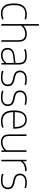

<svg xmlns="http://www.w3.org/2000/svg" viewBox="1617 -2465 857 4131"><g transform="rotate(90 2045.5 -399.5)"><path d="M269 9Q166.5 9 110.2 -55.8Q54 -120.5 54 -270Q54 -419.5 115 -483.8Q176 -548 291.5 -548Q317 -548 344.5 -544.5Q372 -541 396.5 -533.5V-499.5Q343.5 -515 292.5 -515Q225 -515 180 -491.8Q135 -468.5 112.5 -415.5Q90 -362.5 90 -272Q90 -180.5 110.8 -126Q131.5 -71.5 172.2 -47.8Q213 -24 272.5 -24Q299 -24 329.5 -29.8Q360 -35.5 396.5 -48.5V-14.5Q332.5 9 269 9Z M498 0V-808H532V-476.5H535Q570.5 -512.5 616 -530.2Q661.5 -548 711.5 -548Q760.5 -548 798.2 -531Q836 -514 857.2 -475Q878.5 -436 878.5 -369.5V0H844.5V-370Q844.5 -451.5 807.5 -482.8Q770.5 -514 710 -514Q666 -514 616.8 -494.2Q567.5 -474.5 532 -426V0Z M1167.5 8Q1095 8 1052.8 -28.8Q1010.5 -65.5 1010.5 -133.5Q1010.5 -201 1053.5 -238.5Q1096.5 -276 1190 -287L1334 -304V-373Q1334 -429.5 1316.5 -460.2Q1299 -491 1265.8 -503Q1232.5 -515 1185 -515Q1154.5 -515 1116.5 -509.2Q1078.5 -503.5 1039.5 -489.5V-523.5Q1070.5 -535.5 1110 -541.8Q1149.5 -548 1185 -548Q1272 -548 1320 -510.5Q1368 -473 1368 -373V0H1338L1335 -64H1331Q1303.5 -30.5 1260.2 -11.2Q1217 8 1167.5 8ZM1047.5 -136.5Q1047.5 -25 1169 -25Q1213 -25 1256.5 -44.8Q1300 -64.5 1334 -110V-271L1189 -254Q1113.5 -245.5 1080.5 -216.8Q1047.5 -188 1047.5 -136.5Z M1642 9Q1569 9 1506 -11.5V-45.5Q1546 -33.5 1578 -28.8Q1610 -24 1643.5 -24Q1723.5 -24 1761 -53.5Q1798.5 -83 1798.5 -137Q1798.5 -184 1774.5 -208.8Q1750.5 -233.5 1695 -246L1630.5 -260Q1558 -277 1528 -312.2Q1498 -347.5 1498 -401.5Q1498 -464 1544.8 -506Q1591.5 -548 1688.5 -548Q1749 -548 1806 -533V-499Q1772.5 -508 1745.8 -511.5Q1719 -515 1688.5 -515Q1605.5 -515 1569.5 -482.8Q1533.5 -450.5 1533.5 -403Q1533.5 -362 1555.5 -335.2Q1577.5 -308.5 1633 -296L1697.5 -282Q1773.5 -265 1803.8 -230Q1834 -195 1834 -140Q1834 -71 1786 -31Q1738 9 1642 9Z M2070 9Q1997 9 1934 -11.5V-45.5Q1974 -33.5 2006 -28.8Q2038 -24 2071.5 -24Q2151.5 -24 2189 -53.5Q2226.5 -83 2226.5 -137Q2226.5 -184 2202.5 -208.8Q2178.5 -233.5 2123 -246L2058.5 -260Q1986 -277 1956 -312.2Q1926 -347.5 1926 -401.5Q1926 -464 1972.8 -506Q2019.5 -548 2116.5 -548Q2177 -548 2234 -533V-499Q2200.5 -508 2173.8 -511.5Q2147 -515 2116.5 -515Q2033.5 -515 1997.5 -482.8Q1961.5 -450.5 1961.5 -403Q1961.5 -362 1983.5 -335.2Q2005.5 -308.5 2061 -296L2125.5 -282Q2201.5 -265 2231.8 -230Q2262 -195 2262 -140Q2262 -71 2214 -31Q2166 9 2070 9Z M2588 9Q2477.5 9 2416.8 -55.8Q2356 -120.5 2356 -270Q2356 -417.5 2411.2 -482.8Q2466.5 -548 2555.5 -548Q2645.5 -548 2697 -483Q2748.5 -418 2748.5 -270V-255H2392Q2394.5 -128 2446 -76Q2497.5 -24 2590 -24Q2647 -24 2723.5 -48.5V-14.5Q2687 -2 2653.8 3.5Q2620.5 9 2588 9ZM2555.5 -515Q2507 -515 2471 -493.2Q2435 -471.5 2414.2 -421.8Q2393.5 -372 2392 -288H2713Q2710.5 -413.5 2669 -464.2Q2627.5 -515 2555.5 -515Z M3037 9Q2989 9 2951.8 -8Q2914.5 -25 2893.2 -64.2Q2872 -103.5 2872 -169.5V-540H2906V-169Q2906 -87.5 2942.8 -55.8Q2979.5 -24 3038 -24Q3081 -24 3129.8 -44.2Q3178.5 -64.5 3213.5 -112.5V-540H3247.5V0H3217.5L3214.5 -62H3210.5Q3175.5 -26.5 3130.2 -8.8Q3085 9 3037 9Z M3417.5 0V-540H3447.5L3450.5 -466.5H3454.5Q3485 -503.5 3530 -523.8Q3575 -544 3620.5 -544Q3643.5 -544 3662.5 -540.5V-506.5Q3652 -508 3642.2 -508.5Q3632.5 -509 3620 -509Q3577.5 -509 3529.8 -486.8Q3482 -464.5 3451.5 -418V0Z M3859 9Q3786 9 3723 -11.5V-45.5Q3763 -33.5 3795 -28.8Q3827 -24 3860.5 -24Q3940.5 -24 3978 -53.5Q4015.5 -83 4015.5 -137Q4015.5 -184 3991.5 -208.8Q3967.5 -233.5 3912 -246L3847.5 -260Q3775 -277 3745 -312.2Q3715 -347.5 3715 -401.5Q3715 -464 3761.8 -506Q3808.5 -548 3905.5 -548Q3966 -548 4023 -533V-499Q3989.5 -508 3962.8 -511.5Q3936 -515 3905.5 -515Q3822.5 -515 3786.5 -482.8Q3750.5 -450.5 3750.5 -403Q3750.5 -362 3772.5 -335.2Q3794.5 -308.5 3850 -296L3914.5 -282Q3990.5 -265 4020.8 -230Q4051 -195 4051 -140Q4051 -71 4003 -31Q3955 9 3859 9Z"/></g></svg>

Font: Encode Sans Th
Style: Regular
Weight: 100
Designer: Multiple Designers
Foundry: Impallari Type
Version: Version 3.002; ttfautohint (v1.8.3) -l 8 -r 50 -G 200 -x 14 